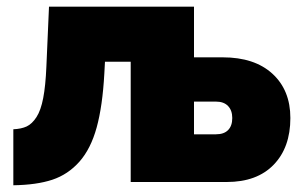

<svg xmlns="http://www.w3.org/2000/svg" viewBox="-20 -546 911 576"><path d="M20 9.8V-158.2Q43.9 -159.2 60.1 -166.7Q76.2 -174.3 89.4 -194.6Q102.5 -214.8 109.6 -251.7Q116.7 -288.6 119.1 -345.2L127 -525.9H562V-374H647.9Q743.7 -374 797.4 -324.7Q851.1 -275.4 851.1 -191.9Q851.1 -103.5 801 -51.8Q751 0 660.2 0H372.1V-360.8H294.9L293 -325.2Q287.6 -227.5 270 -163.6Q252.4 -99.6 218.3 -61Q184.1 -22.5 137 -6.8Q89.8 8.8 20 9.8ZM562 -143.1H627.9Q651.9 -143.1 664.3 -155.8Q676.8 -168.5 676.8 -191.9Q676.8 -214.8 664.1 -228Q651.4 -241.2 627.9 -241.2H562Z"/></svg>

Font: Rawline Black
Style: Regular
Weight: 900
Designer: Matt McInerney, Pablo Impallari, Rodrigo Fuenzalida
Foundry: Matt McInerney, Pablo Impallari, Rodrigo Fuenzalida
Version: Version 4.020;PS 004.020;hotconv 1.0.88;makeotf.lib2.5.64775